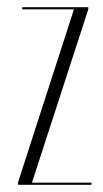

<svg xmlns="http://www.w3.org/2000/svg" viewBox="-20 -515 288 535"><path d="M235 0H30V-6L186 -489H42V-495H226V-489L69 -6H235Z"/></svg>

Font: Moniqa ExtLt Narrow Display
Style: Regular
Weight: 200
Width: 4
Designer: Rajesh Rajput
Foundry: Rajesh Rajput
Version: Version 1.000